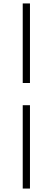

<svg xmlns="http://www.w3.org/2000/svg" viewBox="-20 -826 304 1115"><path d="M112 -215H154V269H112ZM112 -344V-806H154V-344Z"/></svg>

Font: Source Han Serif SC ExtraLight
Style: Regular
Weight: 250
Designer: Ryoko NISHIZUKA  (kana & ideographs); Frank Grießhammer (Latin, Greek & Cyrillic); Wenlong ZHANG  (bopomofo); Sandoll Co
Foundry: Adobe Systems Incorporated
Version: Version 1.001 October 20, 2017